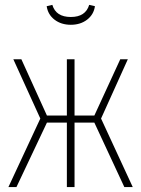

<svg xmlns="http://www.w3.org/2000/svg" viewBox="-20 -761 574 781"><path d="M169.9 -735.8 192.9 -741.2Q207.5 -691.9 268.1 -691.9Q328.1 -691.9 342.8 -741.2L366.2 -735.8Q361.3 -701.7 334.2 -680.9Q307.1 -660.2 268.1 -660.2Q229 -660.2 201.9 -680.9Q174.8 -701.7 169.9 -735.8ZM500 -520 391.1 -278.8 520 0H485.8L363.8 -262.2H283.2V0H252V-262.2H170.9L46.9 0H14.2L144 -278.8L34.2 -520H66.9L170.9 -291H252V-520H283.2V-291H363.8L469.2 -520Z"/></svg>

Font: Fira Sans Compressed UltraLight
Style: Regular
Weight: 200
Width: 1
Designer: Carrois Corporate & Edenspiekermann AG
Foundry: Carrois Corporate GbR & Edenspiekermann AG
Version: Version 4.203;PS 004.203;hotconv 1.0.88;makeotf.lib2.5.64775